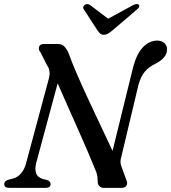

<svg xmlns="http://www.w3.org/2000/svg" viewBox="-20 -914 833 934"><path d="M156 -121Q148.5 -90.5 155.8 -70.8Q163 -51 189.5 -43L208.5 -38.5Q226 -33 226 -18.5Q226 0 201.5 0H26Q0.5 0 0.5 -18.5Q0.5 -34 22 -40L43.5 -45.5Q65.5 -51 82.8 -71Q100 -91 108 -124L217 -529.5Q228.5 -570 209 -596L177 -659.5Q165.5 -672.5 170 -686.2Q174.5 -700 194 -700H259.5Q280 -700 290.5 -690.2Q301 -680.5 311.5 -661Q330.5 -607.5 357.8 -545.5Q385 -483.5 415 -419Q445 -354.5 474.2 -293.2Q503.5 -232 527.5 -180L627.5 -587Q645 -653 676 -684.8Q707 -716.5 745 -716.5Q766 -716.5 779.5 -704.8Q793 -693 792.5 -672.5Q792 -632.5 737 -604.5Q703.5 -588.5 683.8 -564.5Q664 -540.5 653 -499L570 -150.5Q566 -137 566 -126.2Q566 -115.5 572 -100.5L594.5 -39Q602 -22.5 595.2 -11.2Q588.5 0 571.5 0H487Q454.5 0 455 -35.5Q455 -52 451.8 -65.5Q448.5 -79 440 -97Q427.5 -129 407.2 -176Q387 -223 362.2 -278.8Q337.5 -334.5 311.2 -393.5Q285 -452.5 260.5 -508.5ZM527.5 -766.5Q515.5 -756.5 506.2 -750.8Q497 -745 485.5 -745Q473.5 -745 467.2 -750.8Q461 -756.5 454 -766.5L388 -868Q383 -875 385.5 -881.2Q388 -887.5 393 -891Q405.5 -898.5 419.5 -888.5L506 -823L626.5 -888.5Q647 -898.5 655 -891Q658.5 -887.5 657 -881.2Q655.5 -875 646.5 -868Z"/></svg>

Font: Fraunces 9pt
Style: Italic
Weight: 400
Italic angle: -16°
Version: Version 1.000;[b76b70a41]